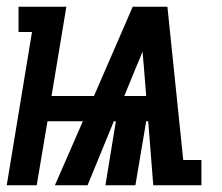

<svg xmlns="http://www.w3.org/2000/svg" viewBox="-39 -550 659 570"><path d="M-19 0 56 -455H16V-530H158L114 -265H240L355 -530H458L505 -75H559V0H416L401 -190H395L363 0H274L305 -190H299L221 0H124L207 -190H102L70 0ZM330 -265H395L388 -353Q387 -364 386 -375Q385 -386 384 -397Q380 -386 375.5 -375Q371 -364 366 -353Z"/></svg>

Font: Iosevka Slab Extended
Style: Bold Italic
Weight: 700
Width: 7
Italic angle: -9°
Monospace: yes
Designer: Belleve Invis
Foundry: Belleve Invis
Version: Version 11.1.0; ttfautohint (v1.8.3)